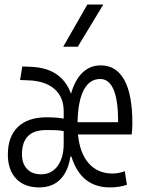

<svg xmlns="http://www.w3.org/2000/svg" viewBox="-20 -815 626 845"><path d="M151.9 9.8Q87.4 9.8 51 -28.6Q14.6 -66.9 14.6 -134.8Q14.6 -213.9 58.8 -256.3Q103 -298.8 185.5 -298.8Q228.5 -298.8 260.3 -293V-325.2Q260.3 -387.7 220 -423.1Q179.7 -458.5 106.4 -461.4L68.4 -462.9L78.1 -522.5L116.2 -521Q252 -515.6 292.5 -402.3Q309.6 -462.9 342.8 -495.1Q376 -527.3 423.3 -527.3Q491.7 -527.3 527.1 -463.1Q562.5 -398.9 562.5 -273.9Q562.5 -246.1 559.6 -223.1H323.2Q331.1 -141.1 370.6 -96.2Q410.2 -51.3 475.6 -51.3Q487.8 -51.3 502.2 -54Q516.6 -56.6 529.3 -61.5L538.6 -1.5Q503.4 9.8 463.9 9.8Q336.4 9.8 294.4 -125.5H289.6Q280.3 -61 245.4 -25.6Q210.4 9.8 151.9 9.8ZM260.3 -182.6V-237.8Q243.2 -241.7 223.1 -242.2Q203.1 -242.7 183.6 -242.7Q76.7 -242.7 76.7 -136.2Q76.7 -94.7 99.1 -71.3Q121.6 -47.9 160.6 -47.9Q206.5 -47.9 233.4 -84.2Q260.3 -120.6 260.3 -182.6ZM321.3 -277.3H500Q500 -467.3 420.9 -467.3Q374 -467.3 348.6 -418.9Q323.2 -370.6 321.3 -277.3ZM258.3 -609.4 364.3 -794.9H434.6L322.3 -609.4Z"/></svg>

Font: CaskaydiaMono NF Light
Style: Regular
Weight: 300
Designer: Aaron Bell
Foundry: Saja Typeworks
Version: Version 2111.001; ttfautohint (v1.8.4);Nerd Fonts 3.1.1